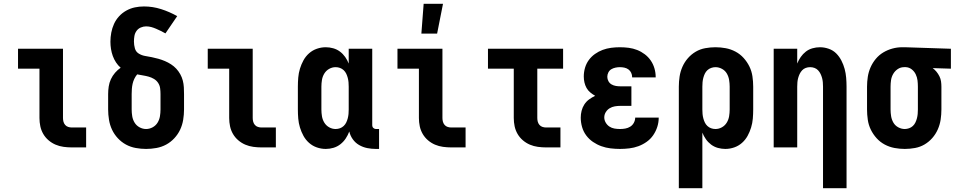

<svg xmlns="http://www.w3.org/2000/svg" viewBox="-20 -777 5040 1012"><path d="M358 0Q337 0 315 -3Q293 -6 273 -14.5Q253 -23 236 -37.5Q219 -52 208 -71Q197 -90 192.5 -111.5Q188 -133 188 -155V-415H75V-520H312V-155Q312 -145 314.5 -135.5Q317 -126 323.5 -118.5Q330 -111 339.5 -108Q349 -105 358 -105H434V0Z M750 8Q723 8 695.5 3Q668 -2 644 -15Q620 -28 601 -48.5Q582 -69 570.5 -93.5Q559 -118 554.5 -145.5Q550 -173 550 -200V-281Q550 -301 553 -321Q556 -341 564.5 -359.5Q573 -378 586.5 -393.5Q600 -409 616 -420Q602 -432 591.5 -448Q581 -464 574.5 -482Q568 -500 565 -519Q562 -538 562 -557Q562 -581 566.5 -605Q571 -629 581 -651Q591 -673 607.5 -691Q624 -709 645.5 -721Q667 -733 690.5 -738Q714 -743 739 -743Q785 -743 829 -729Q873 -715 914 -692L852 -601Q840 -608 827.5 -614Q815 -620 802.5 -625.5Q790 -631 777 -634.5Q764 -638 750 -638Q736 -638 722 -632Q708 -626 699.5 -614Q691 -602 688.5 -587.5Q686 -573 686 -558Q686 -540 691 -522Q696 -504 711.5 -494.5Q727 -485 745 -482Q763 -479 780.5 -475.5Q798 -472 815.5 -467Q833 -462 849.5 -455Q866 -448 881.5 -438Q897 -428 909 -415Q921 -402 930 -386Q939 -370 943.5 -352.5Q948 -335 949 -317Q950 -299 950 -281V-200Q950 -173 945.5 -145.5Q941 -118 929.5 -93.5Q918 -69 899 -48.5Q880 -28 856 -15Q832 -2 804.5 3Q777 8 750 8ZM750 -97Q768 -97 784.5 -106Q801 -115 810.5 -130.5Q820 -146 823 -164Q826 -182 826 -200V-281Q826 -297 824 -312Q822 -327 813.5 -340Q805 -353 791.5 -361Q778 -369 763.5 -373Q749 -377 733.5 -379.5Q718 -382 703 -385Q694 -374 688 -361.5Q682 -349 679 -335.5Q676 -322 675 -308.5Q674 -295 674 -281V-200Q674 -182 677 -164Q680 -146 689.5 -130.5Q699 -115 715.5 -106Q732 -97 750 -97Z M1358 0Q1337 0 1315 -3Q1293 -6 1273 -14.5Q1253 -23 1236 -37.5Q1219 -52 1208 -71Q1197 -90 1192.5 -111.5Q1188 -133 1188 -155V-415H1075V-520H1312V-155Q1312 -145 1314.5 -135.5Q1317 -126 1323.5 -118.5Q1330 -111 1339.5 -108Q1349 -105 1358 -105H1434V0Z M1697 8Q1673 8 1650 0Q1627 -8 1609 -24Q1591 -40 1579.5 -61Q1568 -82 1561 -105Q1554 -128 1552 -152Q1550 -176 1550 -200V-320Q1550 -344 1552 -368Q1554 -392 1561 -415Q1568 -438 1579.5 -459Q1591 -480 1609 -496Q1627 -512 1650 -520Q1673 -528 1697 -528Q1717 -528 1736.5 -522.5Q1756 -517 1772 -505Q1788 -493 1799.5 -476.5Q1811 -460 1818 -442V-520H1942V-116Q1942 -108 1948 -102.5Q1954 -97 1961 -97H1978V8H1961Q1938 8 1915.5 3.5Q1893 -1 1873 -12.5Q1853 -24 1839.5 -43Q1826 -62 1821 -84Q1814 -65 1802.5 -47.5Q1791 -30 1774.5 -17Q1758 -4 1738 2Q1718 8 1697 8ZM1749 -97Q1761 -97 1772 -101Q1783 -105 1791.5 -113Q1800 -121 1805 -131.5Q1810 -142 1813 -153.5Q1816 -165 1817 -176.5Q1818 -188 1818 -200V-320Q1818 -332 1817 -343.5Q1816 -355 1813 -366.5Q1810 -378 1805 -388.5Q1800 -399 1791.5 -407Q1783 -415 1772 -419Q1761 -423 1749 -423Q1731 -423 1715 -414Q1699 -405 1689.5 -389.5Q1680 -374 1677 -356Q1674 -338 1674 -320V-200Q1674 -182 1677 -164Q1680 -146 1689.5 -130.5Q1699 -115 1715 -106Q1731 -97 1749 -97Z M2201 -600 2213 -757H2315L2284 -600ZM2358 0Q2337 0 2315 -3Q2293 -6 2273 -14.5Q2253 -23 2236 -37.5Q2219 -52 2208 -71Q2197 -90 2192.5 -111.5Q2188 -133 2188 -155V-415H2075V-520H2312V-155Q2312 -145 2314.5 -135.5Q2317 -126 2323.5 -118.5Q2330 -111 2339.5 -108Q2349 -105 2358 -105H2434V0Z M2858 0Q2837 0 2815 -3Q2793 -6 2773 -14.5Q2753 -23 2736 -37.5Q2719 -52 2708 -71Q2697 -90 2692.5 -111.5Q2688 -133 2688 -155V-415H2552V-520H2948V-415H2812V-155Q2812 -145 2814.5 -135.5Q2817 -126 2823.5 -118.5Q2830 -111 2839.5 -108Q2849 -105 2858 -105H2934V0Z M3248 8Q3223 8 3198 5Q3173 2 3149.5 -6.5Q3126 -15 3105.5 -29Q3085 -43 3070 -63Q3055 -83 3048 -107.5Q3041 -132 3041 -157Q3041 -175 3045.5 -193Q3050 -211 3060 -226.5Q3070 -242 3085 -253Q3100 -264 3117 -272Q3103 -280 3091 -290Q3079 -300 3071.5 -313.5Q3064 -327 3060.5 -342.5Q3057 -358 3057 -374Q3057 -397 3063.5 -419.5Q3070 -442 3083.5 -460.5Q3097 -479 3116 -492.5Q3135 -506 3156.5 -514Q3178 -522 3201 -525Q3224 -528 3247 -528Q3271 -528 3294 -525Q3317 -522 3338.5 -513.5Q3360 -505 3378.5 -491Q3397 -477 3410 -458Q3423 -439 3429.5 -416.5Q3436 -394 3436 -371V-369H3312V-370Q3312 -382 3307 -393Q3302 -404 3292.5 -411Q3283 -418 3271 -420.5Q3259 -423 3247 -423Q3236 -423 3224 -420.5Q3212 -418 3202 -412Q3192 -406 3186.5 -395Q3181 -384 3181 -372Q3181 -360 3187 -349Q3193 -338 3203.5 -332Q3214 -326 3226 -324Q3238 -322 3250 -322H3308V-219H3250Q3235 -219 3220.5 -216.5Q3206 -214 3193.5 -206.5Q3181 -199 3173 -186Q3165 -173 3165 -158Q3165 -144 3172.5 -131Q3180 -118 3192 -110Q3204 -102 3218.5 -99.5Q3233 -97 3248 -97Q3262 -97 3276 -99.5Q3290 -102 3302 -109.5Q3314 -117 3321 -130Q3328 -143 3328 -157H3452Q3452 -132 3444.5 -108.5Q3437 -85 3423 -64.5Q3409 -44 3388.5 -29.5Q3368 -15 3345 -6.5Q3322 2 3297 5Q3272 8 3248 8Z M3558 215V-320Q3558 -347 3562 -373.5Q3566 -400 3577 -425Q3588 -450 3606 -470.5Q3624 -491 3647 -504.5Q3670 -518 3697 -523Q3724 -528 3751 -528Q3778 -528 3805 -523Q3832 -518 3856.5 -505Q3881 -492 3899.5 -471.5Q3918 -451 3930 -426.5Q3942 -402 3946 -374.5Q3950 -347 3950 -320V-200Q3950 -176 3948 -152Q3946 -128 3939 -105Q3932 -82 3920.5 -61Q3909 -40 3891 -24Q3873 -8 3850 0Q3827 8 3803 8Q3783 8 3763.5 2.5Q3744 -3 3728 -15Q3712 -27 3700.5 -43.5Q3689 -60 3682 -78V215ZM3751 -97Q3769 -97 3785 -106Q3801 -115 3810.5 -130.5Q3820 -146 3823 -164Q3826 -182 3826 -200V-320Q3826 -338 3823 -356Q3820 -374 3811 -389.5Q3802 -405 3785.5 -414Q3769 -423 3751 -423Q3740 -423 3728.5 -419Q3717 -415 3708.5 -407Q3700 -399 3695 -388.5Q3690 -378 3687 -366.5Q3684 -355 3683 -343.5Q3682 -332 3682 -320V-200Q3682 -188 3683 -176.5Q3684 -165 3687 -153.5Q3690 -142 3695 -131.5Q3700 -121 3708.5 -113Q3717 -105 3728 -101Q3739 -97 3751 -97Z M4318 215V-320Q4318 -332 4317 -343.5Q4316 -355 4313 -366Q4310 -377 4305 -387.5Q4300 -398 4292 -406.5Q4284 -415 4273 -419Q4262 -423 4250 -423Q4238 -423 4227 -419Q4216 -415 4208 -406.5Q4200 -398 4195 -387.5Q4190 -377 4187 -366Q4184 -355 4183 -343.5Q4182 -332 4182 -320V0H4058V-520H4182V-442Q4189 -460 4200.5 -476.5Q4212 -493 4227.5 -505Q4243 -517 4262.5 -522.5Q4282 -528 4302 -528Q4325 -528 4348 -520Q4371 -512 4387.5 -495.5Q4404 -479 4415 -457.5Q4426 -436 4432 -413.5Q4438 -391 4440 -367.5Q4442 -344 4442 -320V215Z M4749 8Q4722 8 4695 3Q4668 -2 4643.5 -15Q4619 -28 4600.5 -48.5Q4582 -69 4570 -93.5Q4558 -118 4554 -145.5Q4550 -173 4550 -200V-320Q4550 -346 4554 -372Q4558 -398 4568.5 -422Q4579 -446 4596 -466.5Q4613 -487 4635.5 -500.5Q4658 -514 4683.5 -521Q4709 -528 4735 -528H4750L4992 -520V-415L4896 -418Q4907 -410 4916 -399Q4925 -388 4931.5 -375Q4938 -362 4940 -348Q4942 -334 4942 -320V-200Q4942 -173 4938 -146.5Q4934 -120 4923 -95Q4912 -70 4894 -49.5Q4876 -29 4853 -15.5Q4830 -2 4803 3Q4776 8 4749 8ZM4749 -97Q4760 -97 4771.5 -101Q4783 -105 4791.5 -113Q4800 -121 4805 -131.5Q4810 -142 4813 -153.5Q4816 -165 4817 -176.5Q4818 -188 4818 -200V-320Q4818 -337 4816 -353.5Q4814 -370 4806.5 -385.5Q4799 -401 4785.5 -411.5Q4772 -422 4755 -423H4745Q4727 -423 4712 -413Q4697 -403 4688 -387.5Q4679 -372 4676.5 -354.5Q4674 -337 4674 -320V-200Q4674 -182 4677 -164Q4680 -146 4689 -130.5Q4698 -115 4714.5 -106Q4731 -97 4749 -97Z"/></svg>

Font: Iosevka SS18 Extrabold
Style: Regular
Weight: 800
Monospace: yes
Designer: Belleve Invis
Foundry: Belleve Invis
Version: Version 25.1.1; ttfautohint (v1.8.4)